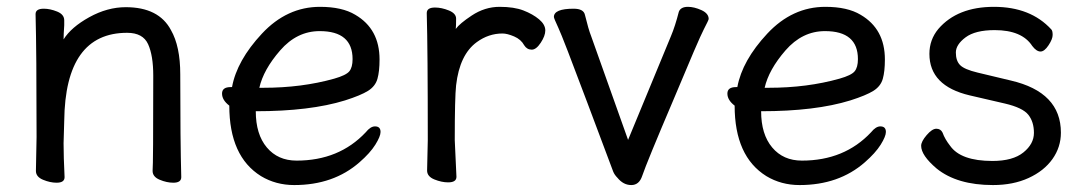

<svg xmlns="http://www.w3.org/2000/svg" viewBox="-20 -512 3144 556"><path d="M481.9 17.1Q462.9 17.1 442.4 8.5Q421.9 0 421.9 -17.1Q423.8 -34.2 423.8 -293Q423.8 -351.1 408.9 -384Q394 -417 348.1 -417Q168.9 -417 166 -162.1L164.1 -97.2Q164.1 -59.1 167 1Q167 17.1 144 17.1Q125 17.1 104.5 8.5Q84 0 84 -17.1L85.9 -115.2Q85.9 -363.8 83 -471.2Q83 -486.8 106.9 -486.8Q125 -486.8 145.5 -478.5Q166 -470.2 166 -453.1V-439Q164.1 -411.1 164.1 -397.9Q186 -433.1 238.5 -462.2Q291 -491.2 344.2 -491.2Q439.9 -491.2 475.1 -424.8Q502 -377.9 502 -296.9Q502 -105 504.9 1Q504.9 17.1 481.9 17.1Z M742.7 -257.8Q854 -257.8 947.8 -284.2Q981.9 -293.9 991.5 -305.4Q1001 -316.9 1001 -340.8Q1001 -421.9 905.8 -421.9Q839.8 -421.9 791.3 -366Q742.7 -310.1 731 -257.8ZM832 23.9Q778.8 23.9 735.8 -2Q644 -59.1 644 -206.1Q623 -222.2 623 -241Q623 -259.8 647.9 -259.8H651.9Q666 -336.9 738.5 -414.6Q811 -492.2 906.7 -492.2Q970.7 -492.2 1008.8 -469.2Q1079.1 -428.2 1079.1 -339.8Q1079.1 -305.2 1073 -283.7Q1066.9 -262.2 1045.9 -249Q1024.9 -235.8 979 -221.2Q877.9 -189.9 720.7 -189.9Q720.7 -123 752.7 -85Q784.7 -46.9 838.9 -46.9Q961.9 -46.9 1039.1 -128.9Q1052.7 -146 1065.9 -146Q1082 -146 1082 -129.9Q1082 -117.2 1066.9 -93Q1051.8 -68.8 1021 -42Q945.8 23.9 832 23.9Z M1277.8 16.1Q1258.8 16.1 1237.8 7.6Q1216.8 -1 1216.8 -18.1L1218.8 -106Q1218.8 -367.2 1215.8 -474.1Q1215.8 -490.2 1239.7 -490.2Q1258.8 -490.2 1279.8 -481.7Q1300.8 -473.1 1300.8 -458Q1300.8 -436 1299.8 -428.2Q1311 -443.8 1345.7 -466.8Q1383.8 -492.2 1426.8 -492.2Q1468.8 -492.2 1495.8 -481.7Q1522.9 -471.2 1541 -456.1Q1559.1 -440.9 1559.1 -423.8Q1559.1 -408.2 1545.9 -388.2Q1532.7 -368.2 1520 -368.2Q1505.9 -368.2 1498 -380.9Q1488.8 -397.9 1468.8 -406.5Q1448.7 -415 1435.1 -415Q1395 -415 1360.8 -390.1Q1311 -354 1300.8 -265.1Q1296.9 -230 1296.9 -106L1301.8 0Q1301.8 16.1 1277.8 16.1Z M1768.1 2.9Q1759.3 -5.9 1755.6 -15.4Q1752 -24.9 1680.9 -214.4Q1609.9 -403.8 1596.9 -431.4Q1584 -459 1584 -462.9Q1584 -486.8 1641.1 -486.8Q1669.9 -486.8 1673.8 -469.2Q1684.1 -426.8 1691.9 -407.2L1798.8 -106.9L1922.9 -407.2Q1935.1 -436 1945.8 -478Q1951.2 -492.2 1972.2 -492.2Q1990.2 -492.2 2011.2 -482.7Q2032.2 -473.1 2032.2 -457Q2032.2 -454.1 2018.1 -427Q2003.9 -399.9 1930.2 -223.1Q1853 -42 1839.8 -2.9Q1831.1 23.9 1808.1 23.9Q1785.2 23.9 1768.1 2.9Z M2206.1 -257.8Q2317.4 -257.8 2411.1 -284.2Q2445.3 -293.9 2454.8 -305.4Q2464.4 -316.9 2464.4 -340.8Q2464.4 -421.9 2369.1 -421.9Q2303.2 -421.9 2254.6 -366Q2206.1 -310.1 2194.3 -257.8ZM2295.4 23.9Q2242.2 23.9 2199.2 -2Q2107.4 -59.1 2107.4 -206.1Q2086.4 -222.2 2086.4 -241Q2086.4 -259.8 2111.3 -259.8H2115.2Q2129.4 -336.9 2201.9 -414.6Q2274.4 -492.2 2370.1 -492.2Q2434.1 -492.2 2472.2 -469.2Q2542.5 -428.2 2542.5 -339.8Q2542.5 -305.2 2536.4 -283.7Q2530.3 -262.2 2509.3 -249Q2488.3 -235.8 2442.4 -221.2Q2341.3 -189.9 2184.1 -189.9Q2184.1 -123 2216.1 -85Q2248 -46.9 2302.2 -46.9Q2425.3 -46.9 2502.4 -128.9Q2516.1 -146 2529.3 -146Q2545.4 -146 2545.4 -129.9Q2545.4 -117.2 2530.3 -93Q2515.1 -68.8 2484.4 -42Q2409.2 23.9 2295.4 23.9Z M2855.5 23.9Q2751.5 23.9 2692.4 -23.9Q2647.5 -62 2647.5 -89.8Q2647.5 -102.1 2663.3 -120.6Q2679.2 -139.2 2691.4 -139.2Q2704.1 -139.2 2709.5 -127.9Q2716.3 -108.9 2731.4 -89.8Q2762.2 -45.9 2854 -45.9Q2913.1 -45.9 2943.6 -70.6Q2974.1 -95.2 2974.1 -127.2Q2974.1 -159.2 2957.8 -179.7Q2941.4 -200.2 2889.9 -212.2Q2838.4 -224.1 2788.1 -235.8Q2671.4 -263.2 2671.4 -356Q2671.4 -397 2697.3 -428.2Q2752.4 -492.2 2858.4 -492.2Q2964.4 -492.2 3024.4 -426.8Q3028.3 -422.9 3028.3 -410.9Q3028.3 -398.9 3016.4 -380.9Q3004.4 -362.8 2993.2 -362.8Q2981.4 -362.8 2969.2 -378.9Q2939.5 -424.8 2860.4 -424.8Q2804.2 -424.8 2776.1 -403.8Q2748 -382.8 2748 -359.9Q2748 -335.9 2760.3 -323.5Q2772.5 -311 2811 -301.8L2907.2 -278.8Q3052.2 -245.1 3052.2 -127.9Q3052.2 -85.9 3027.8 -51.5Q3003.4 -17.1 2958.7 3.4Q2914.1 23.9 2855.5 23.9Z"/></svg>

Font: LXGW WenKai Screen
Style: Regular
Weight: 400
Designer: LXGW / Fontworks Inc.
Foundry: LXGW / Fontworks Inc.
Version: Version 1.510;January 18,2025